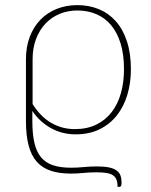

<svg xmlns="http://www.w3.org/2000/svg" viewBox="-20 -521 590 751"><path d="M440 210Q440 194 436 183Q432 172 422.8 165.2Q413.5 158.5 397.8 155.8Q382 153 358 153Q329.5 153 305.8 155.5Q282 158 257.5 158Q212 158 178.8 147Q145.5 136 124 111.8Q102.5 87.5 92 48.2Q81.5 9 81.5 -47.5V-289Q81.5 -338 96.5 -377.2Q111.5 -416.5 138.2 -444Q165 -471.5 202 -486.2Q239 -501 282.5 -501Q327.5 -501 365.8 -485.5Q404 -470 432.2 -438.8Q460.5 -407.5 476.2 -360.2Q492 -313 492 -250Q492 -196.5 478 -150Q464 -103.5 436.8 -69.2Q409.5 -35 369.2 -15.2Q329 4.5 276 4.5Q223 4.5 179 -20Q135 -44.5 106.5 -87V-47.5Q106.5 3.5 114.8 38.5Q123 73.5 141 94.8Q159 116 187.8 125.5Q216.5 135 258 135Q282 135 306.8 132.5Q331.5 130 360 130Q388.5 130 407 134Q425.5 138 436.2 146Q447 154 451.2 165.5Q455.5 177 455.5 192Q455.5 202 453.5 206Q451.5 210 446.5 210ZM107.5 -114Q139 -64 181 -40Q223 -16 272.5 -16Q321 -16 357 -33.8Q393 -51.5 417 -82.8Q441 -114 453 -156.8Q465 -199.5 465 -250Q465 -308.5 451.5 -351.8Q438 -395 413.8 -423.5Q389.5 -452 356 -466Q322.5 -480 282.5 -480Q245.5 -480 213.5 -466.8Q181.5 -453.5 158 -428.8Q134.5 -404 121 -368.5Q107.5 -333 107.5 -289Z"/></svg>

Font: Lato Thin
Style: Regular
Weight: 200
Designer: Lukasz Dziedzic
Foundry: tyPoland Lukasz Dziedzic
Version: Version 2.007; 2014-02-27